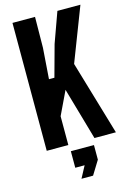

<svg xmlns="http://www.w3.org/2000/svg" viewBox="-148 -871 788 1160"><g transform="rotate(-15 246.0 -291.0)"><path d="M52.5 0V-800H193.5L191.5 -607.5L177.5 -414.5H211.5L265.5 -611.5L333.5 -800H477.5L348 -464L485 0H351L257.5 -326.5L187.5 -180V0ZM211.5 217.5 251 143.5H192.5V40H337V131.5L284 217.5Z"/></g></svg>

Font: Big Shoulders Text Thin ExtraBold
Style: Regular
Weight: 800
Version: Version 2.002